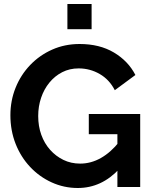

<svg xmlns="http://www.w3.org/2000/svg" viewBox="-20 -935 765 960"><path d="M369 5Q300 5 238.5 -23Q177 -51 130.5 -100.5Q84 -150 58 -216Q32 -282 32 -359Q32 -432 58 -496.5Q84 -561 131 -610Q178 -659 241 -687Q304 -715 378 -715Q478 -715 549.5 -672.5Q621 -630 657 -560L554 -484Q527 -537 478.5 -565Q430 -593 373 -593Q328 -593 291 -574Q254 -555 227 -522Q200 -489 185.5 -446Q171 -403 171 -355Q171 -304 186.5 -261Q202 -218 230.5 -186Q259 -154 297 -135.5Q335 -117 381 -117Q435 -117 484.5 -145Q534 -173 577 -227V-91Q488 5 369 5ZM567 -264H424V-365H681V0H567ZM317 -789V-915H438V-789Z"/></svg>

Font: Raleway Thin
Style: Bold
Weight: 700
Version: Version 4.026